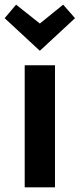

<svg xmlns="http://www.w3.org/2000/svg" viewBox="-32 -804 342 824"><path d="M74 0V-524H204V0ZM139 -586 -12 -726 37 -784 139 -703 239 -784 290 -726Z"/></svg>

Font: Ubuntu Sans
Style: Bold
Weight: 700
Designer: Dalton Maag Ltd
Foundry: Dalton Maag Ltd
Version: Version 1.006; ttfautohint (v1.8.4.7-5d5b)